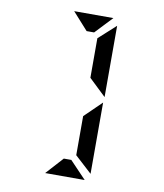

<svg xmlns="http://www.w3.org/2000/svg" viewBox="-105 -888 1011 1186"><g transform="rotate(10 400.0 -295.0)"><path d="M508 213H260L358 105H405ZM537 -278V169L430 71V-174ZM509 -803 407 -695H360L263 -803ZM540 -313 433 -415V-663L540 -760Z"/></g></svg>

Font: Digital Numbers
Style: Regular
Weight: 400
Version: Version 001.102